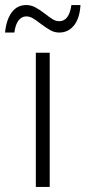

<svg xmlns="http://www.w3.org/2000/svg" viewBox="-68 -741 339 761"><path d="M74 0V-532H129V0ZM167 -612Q148 -612 132 -621Q116 -630 93 -647Q74 -662 61.5 -669Q49 -676 36 -676Q18 -676 5.5 -660Q-7 -644 -11 -612H-48Q-43 -663 -21.5 -692Q0 -721 36 -721Q55 -721 72 -712Q89 -703 111 -686Q130 -671 142 -664Q154 -657 167 -657Q206 -657 215 -721H251Q248 -669 225.5 -640.5Q203 -612 167 -612Z"/></svg>

Font: Noto Sans Display Light Narrow
Style: Regular
Weight: 300
Width: 4
Designer: Monotype Design team
Foundry: Monotype Imaging Inc.
Version: Version 1.000